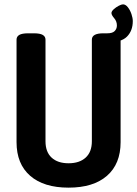

<svg xmlns="http://www.w3.org/2000/svg" viewBox="-20 -855 630 882"><path d="M295 7Q181 7 118.5 -47.5Q56 -102 56 -202V-673Q56 -687 68.5 -694.5Q81 -702 110 -702H135Q164 -702 176.5 -694.5Q189 -687 189 -673V-206Q189 -157 217 -131Q245 -105 295 -105Q345 -105 373.5 -131Q402 -157 402 -206V-673Q402 -702 455 -702H481Q509 -702 521.5 -694.5Q534 -687 534 -673V-202Q534 -102 471.5 -47.5Q409 7 295 7ZM455 -660V-702H473Q497 -702 507 -712.5Q517 -723 517 -738Q517 -757 504.5 -771.5Q492 -786 492 -795Q492 -803 502.5 -812.5Q513 -822 525.5 -828.5Q538 -835 545 -835Q557 -835 567.5 -821.5Q578 -808 584 -790Q590 -772 590 -758Q590 -714 563.5 -687Q537 -660 473 -660Z"/></svg>

Font: Asap Condensed SemiBold
Style: Regular
Weight: 600
Width: 3
Designer: Pablo Cosgaya
Foundry: Omnibus-Type
Version: Version 3.001; ttfautohint (v1.8.4.7-5d5b)